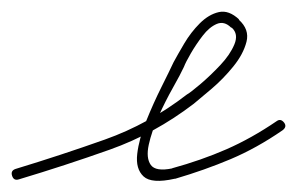

<svg xmlns="http://www.w3.org/2000/svg" viewBox="-28 -295 515 333"><path d="M5 16Q-4 19 -7 10Q-10 1 -1 -2Q78 -26 154 -53Q230 -80 296 -131Q303 -135 320 -149.5Q337 -164 354 -182Q371 -200 378.5 -218Q386 -236 374 -247Q374 -247 373 -247Q373 -247 373 -247Q361 -259 348 -253.5Q335 -248 323.5 -233Q312 -218 303 -202.5Q294 -187 291 -179Q285 -166 272 -143Q259 -120 247 -93.5Q235 -67 230 -44Q225 -21 233.5 -9Q242 3 271 -3Q271 -3 271 -3Q270 -3 270 -3Q321 -17 364.5 -36Q408 -55 452 -85Q459 -90 465 -82Q470 -75 462 -69Q417 -38 372 -19Q327 0 276 15Q276 15 275 15Q275 15 275 15Q235 24 221 11Q207 -2 210 -28Q213 -54 225.5 -85Q238 -116 252 -144Q266 -172 273 -187Q280 -200 291.5 -219.5Q303 -239 318.5 -254.5Q334 -270 351.5 -274Q369 -278 387 -261Q387 -261 387 -261Q386 -261 386 -261Q405 -244 399.5 -222.5Q394 -201 376.5 -179.5Q359 -158 339 -141Q319 -124 308 -115Q240 -63 162.5 -35.5Q85 -8 5 16Q5 16 5 16Q5 16 5 16Z"/></svg>

Font: FRB American Cursive Guidelines Arrows Extralight
Style: Italic
Weight: 200
Italic angle: -25°
Version: Version 2.0;Modular Font Editor K font №1